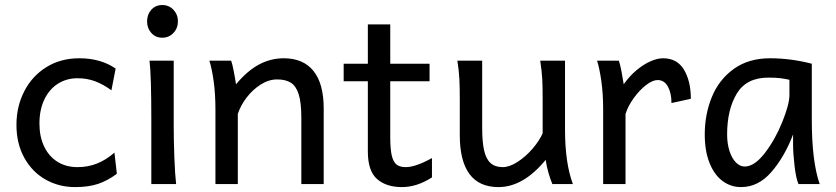

<svg xmlns="http://www.w3.org/2000/svg" viewBox="-20 -743 3375 775"><path d="M283.2 12.2Q217.3 12.2 163.3 -18.6Q109.4 -49.3 77.9 -106.4Q46.4 -163.6 46.4 -239.3Q46.4 -313 77.9 -374.5Q109.4 -436 167 -471.9Q224.6 -507.8 300.3 -507.8Q386.2 -507.8 446.8 -466.3L429.7 -378.4Q396 -403.3 363 -415.3Q330.1 -427.2 293 -427.2Q249 -427.2 214.1 -405.3Q179.2 -383.3 159.2 -341.8Q139.2 -300.3 139.2 -244.1Q139.2 -191.9 158 -152.1Q176.8 -112.3 211.4 -90.3Q246.1 -68.4 293 -68.4Q335.9 -68.4 372.6 -83.3Q409.2 -98.1 441.9 -127L451.7 -41.5Q413.6 -13.2 375.2 -0.5Q336.9 12.2 283.2 12.2Z M681.2 -231.9Q681.2 -178.2 683.8 -107.2Q686.5 -36.1 690.9 0H590.8V-258.8Q590.8 -439 583.5 -498H681.2ZM634.8 -722.7Q662.1 -722.7 680.2 -703.4Q698.2 -684.1 698.2 -656.7Q698.2 -629.4 680.2 -610.1Q662.1 -590.8 634.8 -590.8Q607.9 -590.8 590.8 -609.9Q573.7 -628.9 573.7 -656.7Q573.7 -684.6 590.8 -703.6Q607.9 -722.7 634.8 -722.7Z M1196.3 -268.6Q1196.3 -328.6 1185.8 -362.1Q1175.3 -395.5 1154.3 -408.9Q1133.3 -422.4 1098.6 -422.4Q1064.9 -422.4 1032.5 -401.9Q1000 -381.3 975.6 -349.4Q951.2 -317.4 939.9 -283.2V0H849.6V-300.3Q849.6 -365.2 842.3 -416.3Q835 -467.3 825.2 -498H913.1Q918 -484.4 923.6 -455.3Q929.2 -426.3 932.6 -402.8Q978.5 -457.5 1025.6 -482.7Q1072.8 -507.8 1125.5 -507.8Q1204.1 -507.8 1245.4 -456.5Q1286.6 -405.3 1286.6 -305.2V0H1196.3Z M1602.5 12.2Q1539.1 12.2 1502 -20.3Q1464.8 -52.7 1464.8 -131.8V-415H1367.2V-485.8H1464.8V-644.5H1555.2V-485.8H1713.9V-415H1555.2V-190.4Q1555.2 -140.6 1561.5 -114.5Q1567.9 -88.4 1581.1 -78.4Q1594.2 -68.4 1617.7 -68.4Q1657.7 -68.4 1723.6 -105V-26.9Q1662.6 12.2 1602.5 12.2Z M2182.6 -97.7Q2092.3 12.2 1992.2 12.2Q1914.1 12.2 1875 -40.5Q1835.9 -93.3 1835.9 -197.8V-341.8Q1835.9 -393.1 1834.2 -425Q1832.5 -457 1826.2 -498H1926.3V-227.1Q1926.3 -170.4 1934.1 -135.7Q1941.9 -101.1 1960.2 -84.7Q1978.5 -68.4 2009.3 -68.4Q2036.6 -68.4 2069.3 -89.6Q2102.1 -110.8 2129.6 -142.8Q2157.2 -174.8 2170.4 -205.1V-341.8Q2170.4 -394 2168.7 -424.8Q2167 -455.6 2160.6 -498H2260.7V-219.7Q2260.7 -84.5 2292.5 0H2209.5Q2201.2 -20 2193.6 -46.4Q2186 -72.8 2182.6 -97.7Z M2414.6 0V-300.3Q2414.6 -365.2 2407.2 -416.3Q2399.9 -467.3 2390.1 -498H2478Q2482.9 -484.4 2488.5 -455.3Q2494.1 -426.3 2497.6 -402.8Q2520.5 -435.5 2548.8 -459.2Q2577.1 -482.9 2605.2 -495.4Q2633.3 -507.8 2656.2 -507.8Q2713.4 -507.8 2741 -461.4Q2768.6 -415 2768.6 -344.2L2690.4 -327.1Q2690.4 -366.7 2676 -393.3Q2661.6 -419.9 2634.3 -419.9Q2614.3 -419.9 2587.9 -399.7Q2561.5 -379.4 2538.3 -347.4Q2515.1 -315.4 2504.9 -283.2V0Z M3181.2 -161.1V-200.2Q3147 -110.4 3094 -49.1Q3041 12.2 2971.2 12.2Q2929.7 12.2 2896.5 -12.5Q2863.3 -37.1 2844 -85.2Q2824.7 -133.3 2824.7 -200.2Q2824.7 -281.7 2853.5 -351.8Q2882.3 -421.9 2941.9 -464.8Q3001.5 -507.8 3088.4 -507.8Q3171.4 -507.8 3256.8 -485.8V-258.8Q3256.8 -91.3 3288.6 0H3203.1Q3193.4 -21 3187.3 -72.3Q3181.2 -123.5 3181.2 -161.1ZM3081.1 -429.7Q2992.7 -429.7 2953.9 -365Q2915 -300.3 2915 -200.2Q2915 -163.1 2924.6 -133.5Q2934.1 -104 2950.4 -87.4Q2966.8 -70.8 2985.8 -70.8Q3025.4 -70.8 3067.4 -125.5Q3109.4 -180.2 3137.9 -251.2Q3166.5 -322.3 3166.5 -358.9V-420.9Q3149.4 -424.8 3131.3 -427.2Q3113.3 -429.7 3081.1 -429.7Z"/></svg>

Font: Lesson One
Style: Regular
Weight: 400
Designer: But Ko, Victor Gaultney, Annie Olsen, Julie Remington, Don Collingsworth, Eric Hays, Becca Hirsbrunner
Version: Version 1.100